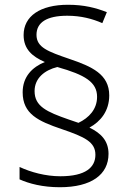

<svg xmlns="http://www.w3.org/2000/svg" viewBox="-20 -782 556 805"><path d="M75 -395C75 -304 141 -274 238 -241C335 -208 380 -187 380 -133C380 -81 340 -43 233 -43C171 -43 109 -60 62 -82V-30C102 -12 159 3 231 3C363 3 435 -50 435 -137C435 -192 403 -224 355 -247C401 -272 438 -316 438 -382C438 -471 365 -503 271 -535C181 -566 133 -583 133 -636C133 -688 176 -716 262 -716C320 -716 368 -703 409 -685L428 -731C382 -749 333 -762 265 -762C148 -762 79 -714 79 -635C79 -576 115 -545 168 -522C116 -501 75 -461 75 -395ZM125 -400C125 -455 168 -488 220 -501C338 -468 387 -437 387 -376C387 -324 353 -288 309 -267L268 -281C176 -313 125 -336 125 -400Z"/></svg>

Font: Noto Sans Gujarati UI Light
Style: Regular
Weight: 300
Designer: Jelle Bosma - Monotype Design Team, Universal Thirst
Foundry: Monotype Imaging Inc.
Version: Version 2.106